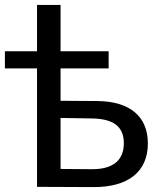

<svg xmlns="http://www.w3.org/2000/svg" viewBox="-20 -762 653 783"><path d="M376 -350 227 -351V-483H423V-553H227V-742H131V-553H0V-483H131V0L360 1C503 2 583 -62 583 -177C583 -286 511 -349 376 -350ZM353 -72 227 -73V-281L353 -279C440 -278 485 -248 485 -178C485 -107 439 -71 353 -72Z"/></svg>

Font: AWKNG-Font Medium
Style: Regular
Weight: 500
Designer: Awakening Church
Foundry: Awakening Church
Version: Version 1.700;PS 001.700;hotconv 1.0.88;makeotf.lib2.5.64775